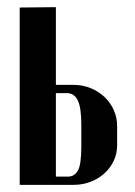

<svg xmlns="http://www.w3.org/2000/svg" viewBox="-20 -516 377 536"><path d="M186 -279Q211 -279 233 -270Q255 -261 271.5 -245.5Q288 -230 297.5 -209Q307 -188 307 -164V-111Q307 -87 297.5 -67Q288 -47 271.5 -32Q255 -17 233 -8.5Q211 0 186 0H35V-495L136 -496V-279ZM207 -168Q207 -216 197 -236Q187 -256 167 -256H136V-23H170Q188 -23 197.5 -40Q207 -57 207 -106Z"/></svg>

Font: Moniqa Extra Bold Narrow Heading
Style: Regular
Weight: 800
Width: 4
Designer: Rajesh Rajput
Foundry: Rajesh Rajput
Version: Version 1.000;December 15, 2022;FontCreator 14.0.0.2794 32-b